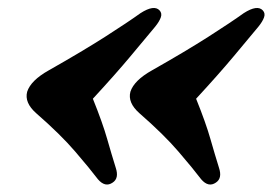

<svg xmlns="http://www.w3.org/2000/svg" viewBox="-20 -495 697 491"><path d="M49.5 -260.5Q59 -289.5 104.5 -315Q191 -364 249.2 -401.2Q307.5 -438.5 339.5 -461.5Q374 -483.5 388 -468.5Q395 -461 391.2 -450.5Q387.5 -440 377 -427Q350 -394.5 313.2 -350.5Q276.5 -306.5 217.5 -242.5Q242.5 -180.5 254.2 -139.2Q266 -98 276 -66Q285 -39 268 -28Q249 -15 230.5 -36.5Q210 -63.5 172.5 -107.2Q135 -151 72.5 -205.5Q42 -232.5 49.5 -260.5ZM313.5 -260.5Q323 -289.5 368.5 -315Q455 -364 513.2 -401.2Q571.5 -438.5 603.5 -461.5Q638 -483.5 652 -468.5Q659 -461 655.2 -450.5Q651.5 -440 641 -427Q614 -394.5 577.2 -350.5Q540.5 -306.5 481.5 -242.5Q506.5 -180.5 518.2 -139.2Q530 -98 540 -66Q549 -39 532 -28Q513 -15 494.5 -36.5Q474 -63.5 436.5 -107.2Q399 -151 336.5 -205.5Q306 -232.5 313.5 -260.5Z"/></svg>

Font: Fraunces 9pt S000 Black
Style: Italic
Weight: 900
Italic angle: -16°
Version: Version 1.000; ttfautohint (v1.8.3)